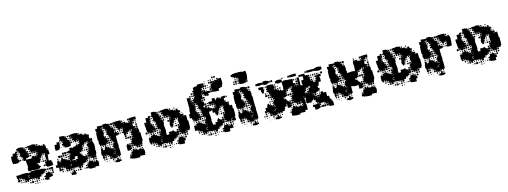

<svg xmlns="http://www.w3.org/2000/svg" viewBox="-11 -1690 6957 2628"><g transform="rotate(-15 3467.0 -376.0)"><path d="M263 -178H217V-224H224V-247H245H226V-273H222V-301H220V-331H190V-371H192V-385H187V-374H173V-388H184V-394H163V-428H184H167V-451H160V-478H159V-462H141V-480H157V-484H133V-458H114V-453H132V-429H114V-420H129V-402H114V-389H128V-373H117V-367H136V-335H117V-324H63V-329H38V-355H34V-407H37V-434H66V-465H107V-484H133V-518H157V-524H203V-518H227V-493H231V-510H249V-492H232V-486H255V-457H256V-434H259V-452H281V-430H263V-423H282V-399H263V-394H283V-368H261V-360H230V-341H260V-340H289V-336H301V-350H315V-366H345V-350H349V-362H371V-343H375V-366H401V-370H403V-393H402V-399H378V-423H402V-424H373V-425H347V-424H313V-452H311V-460H289V-482H311V-487H286V-515H314V-517H340V-521H380V-514H403V-492H411V-510H429V-492H411V-486H435V-470V-486H465V-470H474V-477H486V-465H479V-464H497V-484H523V-463H532V-433V-420H549V-402H532V-397H556V-368H557V-334H529V-302H526V-275H494V-302H491V-340H498V-361H490V-362H461V-364H439V-362H461V-340H439V-332H433V-308H412V-269H401V-250H379V-262H372V-249H350V-244H373V-224H383V-209H398V-193H383V-178H356V-175H304V-178H277V-181H263ZM280 -491H260V-511H280ZM275 -466H265V-476H275ZM307 -434H293V-448H307ZM157 -434H143V-448H157ZM372 -399H348V-423H372ZM340 -401H320V-421H340ZM310 -401H290V-421H310ZM156 -405H144V-417H156ZM401 -370H379V-392H401ZM310 -371H290V-391H310ZM112 -378V-387H110V-378ZM365 -376H355V-386H365ZM154 -377H146V-385H154ZM333 -378H327V-384H333ZM523 -340V-361H522V-340ZM159 -342H141V-360H159ZM488 -343H472V-359H488ZM187 -344H173V-358H187ZM407 -313V-332H406V-313ZM457 -314H443V-328H457ZM483 -318H477V-324H483ZM457 -284H443V-298H457ZM426 -285H414V-297H426ZM484 -287H476V-295H484ZM539 -172H481V-187H466V-215H481V-219H468V-243H489V-250H469V-272H491V-252H497V-274H523V-252H531V-249H558V-227H566V-175H539ZM460 -251H440V-271H460ZM425 -256H415V-266H425ZM460 -191H440V-211H460ZM72 -99H48V-121H40V-161H80V-160H97V-164H125V-166H175V-163H202V-155H223V-158H241V-170H299V-168H301V-170H359V-165H365V-166H415V-160H439V-153H462V-129H439V-122H415V-120H429V-102H411V-116H409V-92H379H374V-67H347V-64H344V-37H316V-63H289V-62H251V-67H226V-90H225V-66H199V-62H161V-67H136V-94H133V-95H104V-118H100V-101H80V-121H97V-122H80V-121H72ZM554 -127H526V-155H554ZM523 -128H497V-154H523ZM490 -131H470V-151H490ZM202 -121H219V-127H202ZM551 -100H529V-122H551ZM199 -100V-96H219V-101H200V-119H195V-100ZM457 -104H443V-118H457ZM486 -105H474V-117H486ZM515 -106H505V-116H515ZM472 1H428V-10H409V-32H428V-41H410V-61H430V-43V-71H437V-94H463V-75V-98H497V-75H501V-90H519V-72H504V-68H527V-34H504V-27H472ZM75 -66H45V-96H75ZM551 -70H529V-92H551ZM99 -72H81V-90H99ZM127 -74H113V-88H127ZM394 -77H386V-85H394ZM422 -79H418V-83H422ZM191 -40H169V-62H191ZM161 -40H139V-62H161ZM309 -42H291V-60H309ZM247 -44H233V-58H247ZM127 -44H113V-58H127ZM97 -44H83V-58H97ZM216 -45H204V-57H216ZM275 -46H265V-56H275ZM392 -49H388V-53H392ZM253 -8H227V-34H253ZM310 -11H290V-31H310ZM219 -12H201V-30H219ZM277 -14H263V-28H277ZM397 -14H383V-28H397ZM336 -15H324V-27H336ZM365 -16H355V-26H365ZM183 -18H177V-24H183ZM307 16H293V2H307ZM276 15H264V3H276ZM335 14H325V4H335Z M847 -360H805V-365H780V-387H772V-399H754V-423H772V-434H759V-448H773V-455H750V-476H744V-463H728V-479H741V-526H791V-521H816V-494H817V-510H835V-492H819V-487H842V-461H846V-454H869V-428H849H873V-394H870V-367H847ZM658 -99H634V-120H625V-123H598V-159H625V-162V-192H633V-214H659V-192H667V-186H681V-194H669V-208H683V-196H687V-220H725V-215H750V-197H759V-208H773V-194H762V-190H785V-184H807V-220H811V-246H832V-254H819V-268H833V-255H835V-273H808V-309H835V-312H836V-341H876V-335H893V-344H921V-346H934V-363H958V-346H963V-364H987V-370H990V-395V-424H965V-422H958V-399H934V-422H927V-430H905V-452H920V-456H901V-484H899V-518H927V-520H965V-517H992V-493H997V-510H1015V-492H998V-486H1018V-489H1054V-467H1059V-478H1073V-465H1087V-480H1105V-465H1120V-457H1142V-425H1124V-423H1138V-399H1124H1144V-397H1172V-365H1144V-363H1142V-344H1144V-363H1168V-340H1175V-317H1182V-265H1180V-237H1175V-225H1180V-177H1171V-156H1146V-154H1169V-128H1143V-151H1142V-125H1110V-151H1106V-131H1086V-151H1106V-153H1078V-159H1054V-183H1072V-190H1055V-212H1072V-224H1059V-238H1073V-225H1080V-247H1106V-250H1085V-272H1099V-281H1086V-301H1099V-306H1081V-336H1103V-343H1088V-359H1104V-344H1110V-363H1108V-365H1086V-361H1051V-336H1025V-332H1020V-307H1001V-304H1019V-278H1001V-268H1013V-254H999V-266H989V-248H963V-263H962V-245V-227H970V-237H982V-225H972V-215H990V-196H1001V-184H1019V-164H1021V-186H1051V-156H1029V-155H1050V-127H1029V-118H1043V-104H1029V-118H1020V-97H994V-93H967V-90H963V-64H934V-63H929V-38H903V-63H898V-64H875V-62H837V-65H813V-64H783H749V-93V-68H723V-94H748H719V-116V-98H693V-120H686V-101H666V-120H658ZM898 -489H874V-513H898ZM866 -491H846V-511H866ZM1040 -497H1032V-505H1040ZM1068 -499H1064V-503H1068ZM897 -460H875V-482H897ZM862 -465H850V-477H862ZM703 -354H649V-408H653V-434H687V-460H725V-422H723V-394H703V-393H718V-369H703ZM894 -433H878V-449H894ZM778 -435V-448H773V-435ZM742 -435H730V-447H742ZM896 -401H876V-421H896ZM986 -401H966V-421H986ZM923 -404H909V-418H923ZM1158 -409H1154V-413H1158ZM738 -409H734V-413H738ZM982 -375H970V-387H982ZM771 -376H761V-386H771ZM741 -376H731V-386H741ZM951 -376H941V-386H951ZM1073 -344H1059V-358H1073ZM1044 -313H1028V-329H1044ZM749 -278H723V-304H749ZM779 -278H753V-304H779ZM807 -280H785V-302H807ZM1072 -285H1060V-297H1072ZM1041 -286H1031V-296H1041ZM691 -246H661V-276H691ZM718 -249H694V-273H718ZM1077 -250H1055V-272H1077ZM747 -250H725V-272H747ZM777 -250H755V-272H777ZM1044 -253H1028V-269H1044ZM803 -254H789V-268H803ZM1107 -251V-264V-251ZM717 -220H695V-242H717ZM805 -222H787V-240H805ZM775 -222H757V-240H775ZM653 -224H639V-238H653ZM741 -226H731V-236H741ZM679 -228H673V-234H679ZM879 -178H839V-166H881V-141H886V-171H915V-202H920V-210H895H880V-207H879ZM804 -193H788V-209H804ZM1041 -196H1031V-206H1041ZM813 -158V-182H809V-158ZM813 -157H831V-158H813ZM1076 -131H1056V-151H1076ZM813 -125H828H813ZM807 -100H785V-118H784V-98H812V-124H789V-122H807ZM667 -121H685V-122H667ZM1166 -101H1146V-121H1166ZM1136 -101H1116V-121H1136ZM1074 -103H1058V-119H1074ZM1100 -107H1092V-115H1100ZM1093 6H1039V-5H1020V-34H1019V-68H1042V-73H1028V-89H1044V-75H1049V-98H1083V-96H1111V-71H1116V-67H1133V-73H1118V-89H1134V-74H1146V-91H1166V-74H1179V-28H1174V-3H1138V-8H1122V5H1093ZM813 -97H828H813ZM661 -66H631V-96H661ZM688 -69H664V-93H688ZM983 -74H969V-88H983ZM711 -76H701V-86H711ZM777 -40H755V-62H777ZM747 -40H725V-62H747ZM807 -40H785V-62H807ZM956 -41H936V-61H956ZM835 -42H817V-60H835ZM684 -43H668V-59H684ZM1014 -43H998V-59H1014ZM891 -46H881V-56H891ZM710 -47H702V-55H710ZM859 -48H853V-54H859ZM1122 -34H1133V-35H1122ZM846 29H806V26H779V-8H806V-11H813V-34H839V-11H846ZM927 -10H905V-32H927ZM1017 -10H995V-32H1017ZM894 -13H878V-29H894ZM983 -14H969V-28H983ZM863 -14H849V-28H863ZM801 -16H791V-26H801ZM771 -16H761V-26H771Z M1280 -107H1252V-128H1243V-174H1249V-198H1253V-224H1279V-198H1283V-174H1284V-193H1304V-203H1310V-227H1342V-204H1345V-222H1367V-204H1379V-218H1393V-204H1379V-194H1399V-175H1406V-191H1426V-171H1410V-169H1433V-191H1426V-231H1452H1436V-251H1455V-260H1435V-282H1455V-284H1429V-311H1427V-290H1405V-312H1426V-320H1405V-342H1426V-347H1402V-371H1396V-381H1376V-401H1393V-412H1377V-430H1393V-441H1376V-461H1393V-463H1368V-485H1365V-472H1347V-490H1360V-497H1342V-525H1360V-537H1412V-529H1434V-504H1435V-522H1457V-500H1439V-494H1459V-470H1465V-464H1489V-438H1493V-404H1491V-382H1527V-375H1550V-347H1527V-340H1497V-310H1496V-292H1497V-250V-235H1500V-187H1496V-175H1500V-146H1501V-96H1500V-67H1485V-52H1467V-67H1456V-51H1436V-71H1452V-73H1434V-43H1398V-48H1373V-73H1368V-79H1344V-100H1335V-108H1313V-128H1309V-108H1283V-128H1280ZM1641 -316H1611V-343H1608V-379H1611V-406V-431H1589H1606V-411H1586V-428H1581V-406H1551V-428H1543V-439H1524V-463H1542V-466H1521V-493H1518V-498H1493V-524H1518V-529H1547V-530H1585V-529H1614V-500H1615V-494H1639V-475H1643V-494H1669V-475H1680V-470H1705H1730V-497H1731V-526H1759V-528H1789H1823V-494H1789V-468H1763V-434H1759V-409H1764V-375H1790V-349H1793V-374H1819V-349H1824V-313V-300H1835V-242H1834H1837V-180H1827V-160H1822V-135H1790V-136H1763V-134H1729V-156H1728V-139H1704V-163H1721H1698V-168H1673V-194H1693V-232H1677V-250H1695V-234H1701V-256H1723V-261H1706V-281H1720V-290H1705V-312H1720V-318H1703V-344H1726V-351H1732V-372H1709V-370H1725V-352H1707V-368H1697V-350H1675V-368H1673V-344H1644V-343H1641ZM1278 -259H1254V-282H1247V-320H1250V-338H1243V-384H1244V-413H1245V-442H1253V-462H1247V-500H1278V-529H1314V-526H1341V-496H1314V-493H1338V-469H1314V-467H1342V-442H1347V-400H1339V-378H1323H1343V-356H1347V-370H1365V-352H1351V-344H1369V-318H1351H1373V-284H1349V-281H1366V-261H1346V-278H1342V-255H1310H1280V-279H1278ZM1489 -498H1463V-524H1489ZM1728 -499H1704V-523H1728ZM1634 -503H1618V-519H1634ZM1659 -508H1653V-514H1659ZM1763 -468V-494H1762V-468ZM1517 -470H1495V-492H1517ZM1815 -472H1797V-490H1815ZM1483 -474H1469V-488H1483ZM1723 -474H1709V-488H1723ZM1691 -476H1681V-486H1691ZM1785 -442H1767V-460H1785ZM1514 -443H1498V-459H1514ZM1398 -444V-458H1396V-444ZM1363 -444H1349V-458H1363ZM1813 -444H1799V-458H1813ZM1817 -410H1795V-432H1817ZM1516 -411H1496V-431H1516ZM1542 -415H1530V-427H1542ZM1360 -417H1352V-425H1360ZM1788 -379H1764V-403H1788ZM1817 -380H1795V-402H1817ZM1515 -382H1497V-400H1515ZM1575 -382H1557V-400H1575ZM1603 -384H1589V-398H1603ZM1543 -384H1529V-398H1543ZM1762 -351V-373H1760V-351ZM1605 -352H1587V-370H1605ZM1573 -354H1559V-368H1573ZM1390 -357H1382V-365H1390ZM1397 -320H1375V-342H1397ZM1666 -321H1646V-341H1666ZM1690 -327H1682V-335H1690ZM1638 -289H1614V-313H1638ZM1396 -291H1376V-311H1396ZM1691 -296H1681V-306H1691ZM1659 -298H1653V-304H1659ZM1668 -259H1644V-283H1668ZM1698 -259H1674V-283H1698ZM1398 -259H1374V-283H1398ZM1637 -260H1615V-282H1637ZM1425 -262H1407V-280H1425ZM1336 -231H1316V-251H1336ZM1424 -233H1408V-249H1424ZM1394 -233H1378V-249H1394ZM1274 -233H1258V-249H1274ZM1303 -234H1289V-248H1303ZM1361 -236H1351V-246H1361ZM1628 -239H1624V-243H1628ZM1693 -204H1679V-218H1693ZM1421 -206H1411V-216H1421ZM1300 -207H1292V-215H1300ZM1658 -209H1654V-213H1658ZM1649 -98H1603V-128V-174H1616V-191H1636V-174H1646V-191H1666V-171H1649V-164H1669V-138H1649V-133H1668V-109H1649ZM1434 -163H1452V-168H1434V-136H1451V-139H1434ZM1698 -139H1674V-163H1698ZM1789 -108H1763V-134H1789ZM1427 -110H1405V-127H1404V-106H1428V-109H1431V-133H1410V-132H1427ZM1758 -109H1734V-133H1758ZM1816 -111H1796V-131H1816ZM1694 -113H1678V-129H1694ZM1721 -116H1711V-126H1721ZM1280 -77H1252V-105H1280ZM1747 30H1685V27H1658V22H1633V14H1611V-16H1633V-23H1618V-39H1634V-24H1639V-48H1659V-50H1645V-72H1665V-82H1673V-104H1699V-83H1707V-100H1725V-83H1738V-78H1756V-81H1796V-76H1821V-53H1828V-9H1822V15H1790V13H1762V-10H1761V14H1747ZM1306 -81H1286V-101H1306ZM1783 -84H1769V-98H1783ZM1813 -84H1799V-98H1813ZM1332 -85H1320V-97H1332ZM1662 -85H1650V-97H1662ZM1749 -88H1743V-94H1749ZM1368 -49H1344V-73H1368ZM1306 -51H1286V-71H1306ZM1274 -53H1258V-69H1274ZM1330 -57H1322V-65H1330ZM1629 -58H1623V-64H1629ZM1457 -20H1435V-42H1457ZM1395 -22H1377V-40H1395ZM1483 -24H1469V-38H1483ZM1301 -26H1291V-36H1301ZM1330 -27H1322V-35H1330ZM1420 -27H1412V-35H1420ZM1269 -28H1263V-34H1269ZM1464 17H1428V12H1403V-14H1428V-19H1464ZM1747 -16H1755V-18H1747ZM1488 11H1464V-13H1488ZM1390 3H1382V-5H1390ZM1329 2H1323V-4H1329Z M1955 -99H1931V-121H1923V-161H1924V-190H1960V-214H1985V-219H2021V-197H2024V-210H2042V-194H2056V-185H2077V-163H2079V-185H2100V-189H2081V-213H2100V-220H2082V-242H2104V-224H2107V-247H2128H2109V-273H2105V-277H2079V-305H2077V-331H2073V-371H2075V-385H2070V-374H2056V-388H2067V-394H2046V-428H2067H2050V-451H2043V-478H2042V-462H2024V-480H2040V-524H2086V-518H2110V-493H2114V-510H2132V-492H2115V-486H2138V-457H2139V-434H2142V-452H2164V-430H2146V-423H2165V-399H2146V-394H2166V-376H2173V-391H2193V-371H2178V-326H2172V-310V-284H2176V-256H2178V-206H2173V-194H2176V-170H2182V-168H2184V-170H2212V-202H2265V-209H2281V-193H2295V-183H2315V-160H2318V-186H2348V-156H2322V-153H2345V-129H2322V-122H2298V-120H2312V-102H2294V-116H2292V-92H2262H2257V-67H2230V-64H2227V-37H2199V-63H2172V-62H2134V-67H2109V-90H2108V-66H2082V-62H2044V-67H2019V-94H2016V-95H1987V-118H1983V-101H1963V-121H1980V-122H1963V-121H1955ZM2284 -250H2262V-269H2251V-313H2257V-337H2258V-366H2284V-370H2286V-393H2285V-399H2261V-423H2285V-424H2256V-425H2230V-424H2196V-452H2194V-460H2172V-482H2194V-487H2169V-515H2197V-517H2223V-521H2263V-514H2286V-492H2294V-510H2312V-492H2294V-486H2318V-470V-486H2348V-470H2357V-477H2369V-465H2362V-464H2380V-484H2406V-463H2415V-453H2435V-429H2415V-420H2432V-402H2415V-397H2439V-395H2467V-367H2440V-364H2466V-339H2467V-367H2499V-339H2501V-309V-288H2510V-234V-204H2508V-176H2497V-157H2469V-174H2468V-156H2439V-155H2437V-127H2409V-150H2406V-128H2380V-150H2373V-131H2353V-151H2372V-159H2351V-183H2364V-187H2349V-215H2364V-219H2351V-243H2372V-250H2352V-272H2374V-252H2380V-274H2394V-275H2377V-302H2374V-340H2381V-361H2373V-362H2344V-364H2322V-362H2344V-340H2322V-332H2316V-308H2295V-269H2284ZM2163 -491H2143V-511H2163ZM2370 -494H2356V-508H2370ZM1953 -251H1933V-271H1950V-274H1926V-300H1922V-329H1921V-355H1917V-407H1949V-417V-465H1990V-484H2016V-458H1997V-453H2015V-429H1997V-420H2012V-402H1997V-389H2011V-373H2000V-367H2019V-341H2023V-332H2044V-310H2023V-306H2048V-276H2019V-275H1996V-273H2015V-249H1991V-268H1988V-246H1958V-268H1953ZM2158 -466H2148V-476H2158ZM2190 -434H2176V-448H2190ZM2040 -434H2026V-448H2040ZM2255 -399H2231V-423H2255ZM2223 -401H2203V-421H2223ZM2193 -401H2173V-421H2193ZM2039 -405H2027V-417H2039ZM2458 -406H2448V-416H2458ZM2284 -370H2262V-392H2284ZM1995 -378V-387H1993V-378ZM2248 -376H2238V-386H2248ZM2037 -377H2029V-385H2037ZM2216 -378H2210V-384H2216ZM2254 -340H2232V-362H2254ZM2406 -346V-361H2405V-346ZM2042 -342H2024V-360H2042ZM2371 -343H2355V-359H2371ZM2070 -344H2056V-358H2070ZM2290 -313V-332H2289V-313ZM2340 -314H2326V-328H2340ZM2070 -314H2056V-328H2070ZM2366 -318H2360V-324H2366ZM2074 -280H2052V-302H2074ZM2340 -284H2326V-298H2340ZM2309 -285H2297V-297H2309ZM2367 -287H2359V-295H2367ZM1926 -248H1900V-274H1926ZM2045 -249H2021V-273H2045ZM2343 -251H2323V-271H2343ZM2072 -252H2054V-270H2072ZM2101 -254H2086V-269H2101ZM2308 -256H2298V-266H2308ZM2073 -221H2053V-241H2073ZM2012 -222H1994V-240H2012ZM1981 -223H1965V-239H1981ZM2039 -225H2027V-237H2039ZM1948 -226H1938V-236H1948ZM2343 -191H2323V-211H2343ZM1949 -195H1937V-207H1949ZM2068 -196H2058V-206H2068ZM2109 -158V-178H2107V-158ZM2085 -155H2106V-157H2085ZM2464 -130H2442V-152H2464ZM2085 -121H2102V-127H2085ZM2434 -100H2412V-122H2434ZM2462 -102H2444V-120H2462ZM2082 -100V-96H2102V-101H2083V-119H2078V-100ZM2340 -104H2326V-118H2340ZM2369 -105H2357V-117H2369ZM2398 -106H2388V-116H2398ZM2389 5H2337V1H2311V-10H2292V-32H2311V-41H2293V-61H2313V-43V-71H2320V-94H2346V-75V-98H2380V-75H2384V-90H2402V-72H2387V-68H2410V-34H2389ZM2434 -70H2412V-92H2434ZM1982 -72H1964V-90H1982ZM2010 -74H1996V-88H2010ZM2277 -77H2269V-85H2277ZM2305 -79H2301V-83H2305ZM2074 -40H2052V-62H2074ZM2044 -40H2022V-62H2044ZM2192 -42H2174V-60H2192ZM2130 -44H2116V-58H2130ZM2010 -44H1996V-58H2010ZM2099 -45H2087V-57H2099ZM2158 -46H2148V-56H2158ZM2275 -49H2271V-53H2275ZM2136 -8H2110V-34H2136ZM2193 -11H2173V-31H2193ZM2102 -12H2084V-30H2102ZM2160 -14H2146V-28H2160ZM2280 -14H2266V-28H2280ZM2219 -15H2207V-27H2219ZM2248 -16H2238V-26H2248ZM2066 -18H2060V-24H2066ZM2190 16H2176V2H2190ZM2218 14H2208V4H2218Z M2986 -760H2964V-782H2986ZM3016 -760H2994V-782H3016ZM2953 -733H2937V-749H2953ZM2927 -609H2903V-633H2927V-669H2956H2933V-693H2956V-697H2931V-725H2959V-700H2963V-723H2987V-700H2991V-725H3019V-704V-727H3040V-733H3027V-749H3043V-736H3090V-709H3093V-653H3085V-631H3076V-610H3054V-631H3052V-604H3027V-599H3024V-572H2986V-573H2957V-577H2931V-605H2955V-606H2930V-633H2927ZM2922 -734H2908V-748H2922ZM2980 -736H2970V-746H2980ZM2860 -736H2850V-746H2860ZM3009 -737H3001V-745H3009ZM2625 -101H2605V-121H2622V-122H2605V-121H2565V-161H2566V-190H2602V-214H2627V-219H2663V-197H2666V-210H2684V-194H2698V-185H2719V-163H2721V-185H2742V-189H2723V-213H2742V-220H2724V-242H2746V-224H2749V-247H2770H2751V-273H2747V-277H2721V-305H2719V-331H2715V-371H2717V-385H2712V-374H2698V-388H2709V-394H2688V-428H2709H2692V-451H2685V-478H2684V-462H2666V-480H2682V-484H2658V-458H2639V-453H2657V-429H2639V-420H2654V-402H2639V-389H2653V-373H2642V-367H2661V-341H2665V-332H2686V-310H2665V-306H2690V-276H2661V-275H2638V-273H2657V-249H2633V-268H2630V-246H2600V-268H2595V-251H2575V-271H2592V-274H2568V-300H2564V-305H2539V-337H2563V-338H2542V-364H2559V-407H2562V-434H2568V-452H2566V-482V-520H2567V-541H2565V-581H2605V-601H2625V-581H2605V-542H2626V-520H2604V-516H2630V-486H2604V-485H2629V-465H2632V-484H2658V-509V-488H2632V-514H2653V-520H2634V-542H2653V-553H2665V-571H2682V-579H2663V-603H2679V-610H2664V-632H2679V-641H2665V-661H2684V-702H2707V-709H2748V-728H2782H2812V-726H2840V-696H2812V-694H2811V-665H2790V-659H2803V-643H2787V-656H2786V-635H2809V-610H2814V-632H2836V-610H2844V-607H2871V-575V-545H2839V-572H2837V-549H2813V-572H2806V-578H2782V-604H2806V-607H2781V-630V-605H2760H2779V-577H2755V-576H2780V-546V-516H2753V-513H2752V-493H2756V-510H2774V-492H2757V-486H2780V-457H2781V-425H2761V-402H2783V-423H2807V-399H2786V-394H2808V-376H2815V-391H2835V-373H2847V-366H2870V-343H2874V-362H2896V-343H2900V-366H2926V-370H2928V-393H2927V-399H2903V-423H2927V-424H2898V-425H2872V-424H2838V-458H2872V-457H2894V-492H2936V-458H2946V-470H2960V-486H2990V-470H2999V-477H3011V-465H3004V-464H3022V-484H3048V-463H3050V-486H3080V-456H3057V-433V-420H3074V-402H3057V-397H3081V-395H3109V-367H3082V-364H3108V-339H3143V-309V-288H3152V-234V-204H3150V-176H3139V-160H3144V-122H3106V-130H3084V-152H3106V-156H3081V-155H3079V-127H3051V-150H3048V-128H3022V-150H3015V-131H2995V-151H3014V-159H2993V-183H3006V-187H2991V-215H3006V-219H2993V-243H3014V-250H2994V-272H3016V-252H3022V-274H3036V-275H3019V-302H3016V-340H3023V-361H3015V-362H2986V-364H2964V-362H2986V-340H2964V-332H2958V-308H2937V-269H2926V-250H2904V-269H2893V-299H2863V-336H2847V-329H2820V-326H2814V-310V-284H2818V-256H2820V-206H2815V-194H2818V-170H2824V-141H2855V-132H2861V-165H2890V-166H2893V-193H2907V-209H2923V-193H2937V-183H2957V-160H2960V-186H2990V-156H2964V-153H2987V-129H2964V-122H2940V-120H2954V-102H2936V-116H2934V-92H2904H2899V-67H2872V-64H2869V-37H2841V-63H2814V-62H2776V-67H2751V-90H2750V-66H2724V-62H2686V-67H2661V-94H2658V-95H2629V-118H2625ZM2926 -700H2904V-722H2926ZM2860 -706H2850V-716H2860ZM2887 -709H2883V-713H2887ZM2838 -668H2812V-694H2838ZM2866 -670H2844V-692H2866ZM2891 -675H2879V-687H2891ZM2686 -647V-660H2685V-647ZM2834 -642H2816V-660H2834ZM2923 -643H2907V-659H2923ZM2863 -643H2847V-659H2863ZM2891 -645H2879V-657H2891ZM2656 -610H2634V-632H2656ZM2860 -616H2850V-626H2860ZM2899 -577H2871V-605H2899ZM2927 -579H2903V-603H2927ZM2654 -582H2636V-600H2654ZM2624 -552H2606V-570H2624ZM2651 -555H2639V-567H2651ZM2800 -556H2790V-566H2800ZM2806 -520H2784V-542H2806ZM2604 -520V-541H2603V-520ZM2805 -491H2785V-511H2805ZM3104 -462H3086V-480H3104ZM2806 -430H2784V-452H2806ZM2832 -434H2818V-448H2832ZM2682 -434H2668V-448H2682ZM2897 -399H2873V-423H2897ZM2865 -401H2845V-421H2865ZM2835 -401H2815V-421H2835ZM2681 -405H2669V-417H2681ZM2926 -370H2904V-392H2926ZM2637 -378V-387H2635V-378ZM2890 -376H2880V-386H2890ZM2679 -377H2671V-385H2679ZM2858 -378H2852V-384H2858ZM3048 -346V-361H3047V-346ZM2684 -342H2666V-360H2684ZM3013 -343H2997V-359H3013ZM2712 -344H2698V-358H2712ZM2932 -313V-332H2931V-313ZM2982 -314H2968V-328H2982ZM2712 -314H2698V-328H2712ZM3008 -318H3002V-324H3008ZM2716 -280H2694V-302H2716ZM2982 -284H2968V-298H2982ZM2951 -285H2939V-297H2951ZM3009 -287H3001V-295H3009ZM2687 -249H2663V-273H2687ZM2985 -251H2965V-271H2985ZM2714 -252H2696V-270H2714ZM2743 -254H2728V-269H2743ZM2950 -256H2940V-266H2950ZM2715 -221H2695V-241H2715ZM2654 -222H2636V-240H2654ZM2623 -223H2607V-239H2623ZM2681 -225H2669V-237H2681ZM2590 -226H2580V-236H2590ZM2985 -191H2965V-211H2985ZM2591 -195H2579V-207H2591ZM2710 -196H2700V-206H2710ZM2751 -158V-178H2749V-158ZM3111 -160V-174H3110V-160ZM2727 -155H2748V-157H2727ZM2727 -121H2744V-127H2727ZM3076 -100H3054V-122H3076ZM3104 -102H3086V-120H3104ZM2724 -100V-96H2744V-101H2725V-119H2720V-100ZM2982 -104H2968V-118H2982ZM3011 -105H2999V-117H3011ZM3040 -106H3030V-116H3040ZM3031 5H2979V1H2953V-10H2934V-32H2953V-41H2935V-61H2955V-43V-71H2962V-94H2988V-75V-98H3022V-75H3026V-90H3044V-72H3029V-68H3045V-71H3054V-92H3076V-71H3085V-31H3045V-34H3031ZM2624 -72H2606V-90H2624ZM3103 -73H3087V-89H3103ZM2652 -74H2638V-88H2652ZM2919 -77H2911V-85H2919ZM2947 -79H2943V-83H2947ZM2716 -40H2694V-62H2716ZM2686 -40H2664V-62H2686ZM2834 -42H2816V-60H2834ZM2772 -44H2758V-58H2772ZM2652 -44H2638V-58H2652ZM2741 -45H2729V-57H2741ZM2800 -46H2790V-56H2800ZM2917 -49H2913V-53H2917ZM2778 -8H2752V-34H2778ZM2835 -11H2815V-31H2835ZM2744 -12H2726V-30H2744ZM2802 -14H2788V-28H2802ZM2922 -14H2908V-28H2922ZM2861 -15H2849V-27H2861ZM2890 -16H2880V-26H2890ZM2708 -18H2702V-24H2708ZM2832 16H2818V2H2832ZM2860 14H2850V4H2860Z M3384 -580H3342V-584H3316V-612H3314V-650H3320V-673H3315V-676H3288V-696H3283V-681H3263V-699H3251V-706H3228V-736H3251V-743H3278V-746H3328H3358V-745H3387V-737H3404V-740H3442V-713H3445V-669H3441V-643H3437V-617H3413V-612H3434V-590H3412V-611H3410V-584H3384ZM3247 -687H3239V-695H3247ZM3311 -653H3295V-669H3311ZM3280 -654H3266V-668H3280ZM3287 -617H3259V-645H3287ZM3311 -623H3295V-639H3311ZM3250 -624H3236V-638H3250ZM3283 -591H3263V-611H3283ZM3253 -591H3233V-611H3253ZM3311 -593H3295V-609H3311ZM3227 -107H3199V-128H3190V-174H3196V-198H3200V-224H3226V-198H3230V-174H3231V-193H3251V-203H3257V-227H3289V-204H3292V-222H3314V-204H3326V-218H3340V-204H3326V-194H3346V-175H3353V-191H3373V-171H3357V-169H3380V-191H3373V-231H3399H3383V-251H3402V-260H3382V-282H3402V-284H3376V-311H3374V-290H3352V-312H3373V-320H3352V-342H3373V-347H3349V-371H3343V-381H3323V-401H3340V-412H3324V-430H3340V-441H3323V-461H3340V-463H3315V-485H3312V-472H3294V-490H3307V-497H3289V-525H3307V-537H3359V-529H3381V-504H3382V-522H3404V-500H3386V-494H3406V-470H3412V-464H3436V-438H3440V-404H3438V-382H3444V-352V-310H3443V-292H3444V-250V-235H3447V-187H3443V-175H3447V-146H3448V-96H3447V-67H3432V-52H3414V-67H3403V-51H3383V-71H3399V-73H3381V-43H3345V-48H3320V-73H3315V-79H3291V-100H3282V-108H3260V-128H3256V-108H3230V-128H3227ZM3225 -259H3201V-282H3194V-320H3197V-338H3190V-384H3191V-413H3192V-442H3200V-462H3194V-500H3225V-529H3261V-526H3288V-496H3261V-493H3285V-469H3261V-467H3289V-442H3294V-400H3286V-378H3270H3290V-356H3294V-370H3312V-352H3298V-344H3316V-318H3298H3320V-284H3296V-281H3313V-261H3293V-278H3289V-255H3257H3227V-279H3225ZM3436 -498H3410V-524H3436ZM3430 -474H3416V-488H3430ZM3345 -444V-458H3343V-444ZM3310 -444H3296V-458H3310ZM3307 -417H3299V-425H3307ZM3337 -357H3329V-365H3337ZM3344 -320H3322V-342H3344ZM3343 -291H3323V-311H3343ZM3345 -259H3321V-283H3345ZM3372 -262H3354V-280H3372ZM3283 -231H3263V-251H3283ZM3371 -233H3355V-249H3371ZM3341 -233H3325V-249H3341ZM3221 -233H3205V-249H3221ZM3250 -234H3236V-248H3250ZM3308 -236H3298V-246H3308ZM3368 -206H3358V-216H3368ZM3247 -207H3239V-215H3247ZM3381 -163H3399V-168H3381V-136H3398V-139H3381ZM3374 -110H3352V-127H3351V-106H3375V-109H3378V-133H3357V-132H3374ZM3227 -77H3199V-105H3227ZM3253 -81H3233V-101H3253ZM3279 -85H3267V-97H3279ZM3315 -49H3291V-73H3315ZM3253 -51H3233V-71H3253ZM3221 -53H3205V-69H3221ZM3277 -57H3269V-65H3277ZM3404 -20H3382V-42H3404ZM3342 -22H3324V-40H3342ZM3430 -24H3416V-38H3430ZM3248 -26H3238V-36H3248ZM3277 -27H3269V-35H3277ZM3367 -27H3359V-35H3367ZM3216 -28H3210V-34H3216ZM3411 17H3375V12H3350V-14H3375V-19H3411ZM3435 11H3411V-13H3435ZM3337 3H3329V-5H3337ZM3276 2H3270V-4H3276Z M4432 -485H4380V-491H4356V-497H4332V-525H4356V-531H4380V-537H4432V-531H4456V-491H4432ZM3682 -485H3630V-497H3612V-525H3630V-537H3682V-529H3704V-493H3682ZM3584 -493H3548V-497H3522V-525H3548V-529H3584V-526H3611V-496H3584ZM4093 -494H4059H4029V-496H4001V-526H4029V-528H4059H4093ZM4331 -496H4301H4271H4241V-526H4271H4301H4331ZM3759 -498H3733V-524H3759ZM3998 -499H3974V-523H3998ZM3727 -500H3705V-522H3727ZM4236 -501H4216V-521H4236ZM3904 -503H3888V-519H3904ZM3929 -508H3923V-514H3929ZM3579 -108H3553V-134H3573V-174H3602V-175H3603V-204H3615V-222H3637V-204H3649V-218H3663V-204H3649V-194H3669V-175H3676V-191H3696V-171H3680V-169H3703V-191H3696V-231H3722H3706V-251H3725V-260H3705V-282H3725V-284H3699V-311H3697V-290H3675V-312H3696V-320H3675V-342H3696V-347H3672V-371H3666V-381H3646V-401H3663V-412H3647V-430H3663V-441H3646V-461H3666V-444H3668V-469H3697V-470H3735V-464H3759V-438H3763V-404H3761V-382H3797V-375H3820V-354H3829V-368H3843V-354H3859V-349H3878V-379H3881V-406V-434H3879V-462H3860V-457H3812V-466H3791V-496H3812V-505H3860V-500H3885V-468H3902V-475H3950V-470H3975H4005V-468H4033V-434H4029V-409H4034V-375H4060V-349H4063V-374H4089V-353H4092V-375H4120V-353H4128V-348H4147V-368H4143V-414H4171V-416H4178V-439H4179V-466H4151V-496H4181V-468H4182V-495H4210V-468H4213V-467H4242V-444H4244V-463H4268V-439H4249V-434H4269V-408H4249V-405H4270V-380H4275V-376H4301V-348H4303V-347H4325V-352H4332V-375H4349V-383H4338V-399H4353V-410H4335V-432H4357V-414H4361V-436H4391V-414V-436H4421V-406H4399V-388H4403V-334H4367V-310H4361V-286H4341V-267H4342V-254H4359V-228H4342V-217H4352V-205H4340V-215H4322V-205H4310V-211H4302V-195H4270V-211V-197H4244V-172H4245V-192H4267V-170H4247V-169H4274V-139H4303V-164H4329V-138H4332V-165H4359V-168H4360V-197H4392V-177H4432V-148H4433V-115H4460V-71H4476V-51H4486V-29H4494V27H4438V16H4419V-17H4392V-38H4383V-24H4369V-38H4383V-46H4361V-62H4359V-48H4333V-62H4332V-45H4305V-12H4303V16H4281V24H4231V-16H4211V-46H4240V-47H4267V-50H4300V-68H4295V-52H4277V-70H4293V-72H4267V-108H4243V-130H4221H4235V-112H4219V-98H4196V-97H4202V-85H4190V-91H4136V-151H4143V-169H4125V-143H4128V-99H4124V-85H4130V-55V-7H4092V15H4060V13H4032V-10H4031V14H4017V30H3955V27H3928V22H3903V-23H3888V-39H3904V-24H3909V-48H3929V-50H3915V-72H3935V-82H3943V-104H3969V-83H3977V-100H3995V-83H4008V-78H4026V-81H4066V-76H4082V-84H4069V-98H4083V-85H4088V-99H4084V-111H4066V-131H4084V-135H4060V-136H4033V-134H3999V-156H3998V-139H3974V-163H3991H3968V-168H3943V-194H3963V-232H3947V-250H3965V-234H3971V-256H3993V-261H3976V-281H3990V-290H3975V-312H3990V-318H3973V-344H3996V-351H4002V-372H3979V-370H3995V-352H3977V-368H3967V-350H3945V-368H3943V-344H3914V-343H3911V-316H3892V-313H3908V-289H3892V-282H3907V-260H3885V-252H3852V-232H3857V-225H3880V-205H3890V-191H3906V-174H3916V-191H3936V-171H3919V-164H3939V-138H3919V-133H3938V-109H3919V-98H3873V-128V-157H3867V-150H3863V-124H3836V-121H3833V-94H3824V-73H3799V-68H3785V-52H3767V-67H3755V-52H3737V-67H3726V-51H3706V-71H3722V-73H3704V-43H3668V-48H3643V-73H3638V-79H3614V-100H3605V-108H3583V-128H3579ZM4149 -468H4123V-494H4149ZM3609 -378H3583V-400H3575V-434H3549V-468H3583V-467H3612V-442H3617V-400H3609ZM4121 -406H4091V-435H4090V-467H4122V-435H4121ZM4449 -438H4423V-464H4449ZM4326 -441H4306V-461H4326ZM4055 -442H4037V-460H4055ZM4355 -442H4337V-460H4355ZM4385 -442H4367V-460H4385ZM3784 -443H3768V-459H3784ZM4293 -444H4279V-458H4293ZM3633 -444H3619V-458H3633ZM4083 -444H4069V-458H4083ZM4411 -446H4401V-456H4411ZM4087 -410H4065V-432H4087ZM3786 -411H3766V-431H3786ZM4294 -413H4278V-429H4294ZM3812 -415H3800V-427H3812ZM4321 -416H4311V-426H4321ZM3630 -417H3622V-425H3630ZM4121 -376H4091V-406H4121ZM4058 -379H4034V-403H4058ZM4087 -380H4065V-402H4087ZM3785 -382H3767V-400H3785ZM4295 -382H4277V-400H4295ZM3845 -382H3827V-400H3845ZM3813 -384H3799V-398H3813ZM4321 -386H4311V-396H4321ZM4032 -351V-373H4030V-351ZM3635 -352H3617V-370H3635ZM4322 -355H4310V-367H4322ZM3660 -357H3652V-365H3660ZM3639 -318H3613V-344H3639ZM3667 -320H3645V-342H3667ZM3936 -321H3916V-341H3936ZM3960 -327H3952V-335H3960ZM4160 -315H4173V-316H4160ZM4158 -249H4150V-230H4184V-253H4208V-229H4185V-226H4209V-258H4211V-286H4235V-292H4241V-313H4238H4219V-308H4233V-294H4219V-308H4206V-291H4186V-308H4180V-287H4160V-282H4177V-260H4158ZM3666 -291H3646V-311H3666ZM3961 -296H3951V-306H3961ZM3929 -298H3923V-304H3929ZM3938 -259H3914V-283H3938ZM3968 -259H3944V-283H3968ZM3695 -262H3677V-280H3695ZM4202 -265H4190V-277H4202ZM3694 -233H3678V-249H3694ZM3664 -233H3648V-249H3664ZM4173 -234H4159V-248H4173ZM3872 -235H3860V-247H3872ZM3898 -239H3894V-243H3898ZM4212 -205V-224H4211V-205ZM4242 -199V-221H4240V-199ZM3963 -204H3949V-218H3963ZM3691 -206H3681V-216H3691ZM3928 -209H3924V-213H3928ZM4123 -194H4120V-170H4124V-193H4147V-194H4123ZM4297 -170H4275V-192H4297ZM4149 -174V-192H4148V-174ZM4354 -173H4338V-189H4354ZM4321 -176H4311V-186H4321ZM3704 -163H3722V-168H3704V-136H3721V-139H3704ZM3968 -139H3944V-163H3968ZM4297 -140H4275V-162H4297ZM4328 -133V-120H4329V-138H4304V-133ZM4059 -108H4033V-134H4059ZM3697 -110H3675V-127H3674V-106H3698V-109H3701V-133H3680V-132H3697ZM4028 -109H4004V-133H4028ZM3964 -113H3948V-129H3964ZM3991 -116H3981V-126H3991ZM3576 -81H3556V-101H3576ZM4053 -84H4039V-98H4053ZM3602 -85H3590V-97H3602ZM3932 -85H3920V-97H3932ZM4262 -85H4250V-97H4262ZM4019 -88H4013V-94H4019ZM3638 -49H3614V-73H3638ZM3576 -51H3556V-71H3576ZM3544 -53H3528V-69H3544ZM4231 -56H4221V-66H4231ZM3600 -57H3592V-65H3600ZM4259 -58H4253V-64H4259ZM3899 -58H3893V-64H3899ZM3727 -20H3705V-42H3727ZM4325 -22H4307V-40H4325ZM3665 -22H3647V-40H3665ZM4423 -18V-38H4420V-18ZM3753 -24H3739V-38H3753ZM3783 -24H3769V-38H3783ZM3571 -26H3561V-36H3571ZM3600 -27H3592V-35H3600ZM3690 -27H3682V-35H3690ZM3539 -28H3533V-34H3539ZM4348 -29H4344V-33H4348ZM3734 17H3698V12H3673V-14H3698V-19H3734ZM4017 -16H4025V-18H4017ZM4360 13H4332V-15H4360ZM4389 12H4363V-14H4389ZM3758 11H3734V-13H3758ZM4416 9H4396V-11H4416ZM4325 8H4307V-10H4325ZM3660 3H3652V-5H3660ZM3599 2H3593V-4H3599Z M4563 -107H4535V-128H4526V-174H4532V-198H4536V-224H4562V-198H4566V-174H4567V-193H4587V-203H4593V-227H4625V-204H4628V-222H4650V-204H4662V-218H4676V-204H4662V-194H4682V-175H4689V-191H4709V-171H4693V-169H4716V-191H4709V-231H4735H4719V-251H4738V-260H4718V-282H4738V-284H4712V-311H4710V-290H4688V-312H4709V-320H4688V-342H4709V-347H4685V-371H4679V-381H4659V-401H4676V-412H4660V-430H4676V-441H4659V-461H4676V-463H4651V-485H4648V-472H4630V-490H4643V-497H4625V-525H4643V-537H4695V-529H4717V-504H4718V-522H4740V-500H4722V-494H4742V-470H4748V-464H4772V-438H4776V-404H4774V-382H4780V-352V-348H4798V-352H4826V-354H4872V-349H4891V-379H4894V-406V-434H4892V-468H4896V-494H4922V-475H4926V-494H4952V-475H4963V-470H4988H5013V-497H5014V-526H5042V-528H5072H5106V-494H5072V-468H5046V-434H5042V-409H5047V-375H5073V-349H5076V-374H5102V-349H5107V-313V-300H5118V-242H5117H5120V-180H5110V-160H5105V-135H5073V-136H5046V-134H5012V-156H5011V-139H4987V-163H5004H4981V-168H4956V-194H4976V-232H4960V-250H4978V-234H4984V-256H5006V-261H4989V-281H5003V-290H4988V-312H5003V-318H4986V-344H5009V-351H5015V-372H4992V-370H5008V-352H4990V-368H4980V-350H4958V-368H4956V-344H4927V-343H4924V-316H4905V-313H4921V-289H4905V-282H4920V-260H4898V-252H4865V-232H4870V-225H4893V-205H4903V-191H4919V-174H4929V-191H4949V-171H4932V-164H4952V-138H4932V-133H4951V-109H4932V-98H4886V-128V-157H4880V-150H4818V-157H4795V-159H4783V-146H4784V-96H4783V-67H4768V-52H4750V-67H4739V-51H4719V-71H4735V-73H4717V-43H4681V-48H4656V-73H4651V-79H4627V-100H4618V-108H4596V-128H4592V-108H4566V-128H4563ZM4561 -259H4537V-282H4530V-320H4533V-338H4526V-384H4527V-413H4528V-442H4536V-462H4530V-500H4561V-529H4597V-526H4624V-496H4597V-493H4621V-469H4597V-467H4625V-442H4630V-400H4622V-378H4606H4626V-356H4630V-370H4648V-352H4634V-344H4652V-318H4634H4656V-284H4632V-281H4649V-261H4629V-278H4625V-255H4593H4563V-279H4561ZM4772 -498H4746V-524H4772ZM5011 -499H4987V-523H5011ZM4917 -503H4901V-519H4917ZM4942 -508H4936V-514H4942ZM5046 -468V-494H5045V-468ZM5098 -472H5080V-490H5098ZM4766 -474H4752V-488H4766ZM5006 -474H4992V-488H5006ZM4974 -476H4964V-486H4974ZM5068 -442H5050V-460H5068ZM4681 -444V-458H4679V-444ZM4646 -444H4632V-458H4646ZM5096 -444H5082V-458H5096ZM5100 -410H5078V-432H5100ZM4643 -417H4635V-425H4643ZM5071 -379H5047V-403H5071ZM5100 -380H5078V-402H5100ZM5045 -351V-373H5043V-351ZM4673 -357H4665V-365H4673ZM4680 -320H4658V-342H4680ZM4949 -321H4929V-341H4949ZM4973 -327H4965V-335H4973ZM4679 -291H4659V-311H4679ZM4974 -296H4964V-306H4974ZM4942 -298H4936V-304H4942ZM4951 -259H4927V-283H4951ZM4981 -259H4957V-283H4981ZM4681 -259H4657V-283H4681ZM4708 -262H4690V-280H4708ZM4619 -231H4599V-251H4619ZM4707 -233H4691V-249H4707ZM4677 -233H4661V-249H4677ZM4557 -233H4541V-249H4557ZM4586 -234H4572V-248H4586ZM4885 -235H4873V-247H4885ZM4644 -236H4634V-246H4644ZM4911 -239H4907V-243H4911ZM4976 -204H4962V-218H4976ZM4704 -206H4694V-216H4704ZM4583 -207H4575V-215H4583ZM4941 -209H4937V-213H4941ZM4717 -163H4735V-168H4717V-136H4734V-139H4717ZM4981 -139H4957V-163H4981ZM5072 -108H5046V-134H5072ZM4710 -110H4688V-127H4687V-106H4711V-109H4714V-133H4693V-132H4710ZM5041 -109H5017V-133H5041ZM5099 -111H5079V-131H5099ZM4977 -113H4961V-129H4977ZM5004 -116H4994V-126H5004ZM4563 -77H4535V-105H4563ZM5030 30H4968V27H4941V22H4916V14H4894V-16H4916V-23H4901V-39H4917V-24H4922V-48H4942V-50H4928V-72H4948V-82H4956V-104H4982V-83H4990V-100H5008V-83H5021V-78H5039V-81H5079V-76H5104V-53H5111V-9H5105V15H5073V13H5045V-10H5044V14H5030ZM4589 -81H4569V-101H4589ZM5066 -84H5052V-98H5066ZM5096 -84H5082V-98H5096ZM4615 -85H4603V-97H4615ZM4945 -85H4933V-97H4945ZM5032 -88H5026V-94H5032ZM4651 -49H4627V-73H4651ZM4589 -51H4569V-71H4589ZM4557 -53H4541V-69H4557ZM4613 -57H4605V-65H4613ZM4912 -58H4906V-64H4912ZM4740 -20H4718V-42H4740ZM4678 -22H4660V-40H4678ZM4766 -24H4752V-38H4766ZM4584 -26H4574V-36H4584ZM4613 -27H4605V-35H4613ZM4703 -27H4695V-35H4703ZM4552 -28H4546V-34H4552ZM4747 17H4711V12H4686V-14H4711V-19H4747ZM5030 -16H5038V-18H5030ZM4771 11H4747V-13H4771ZM4673 3H4665V-5H4673ZM4612 2H4606V-4H4612Z M5238 -99H5214V-121H5206V-161H5207V-190H5243V-214H5268V-219H5304V-197H5307V-210H5325V-194H5339V-185H5360V-163H5362V-185H5383V-189H5364V-213H5383V-220H5365V-242H5387V-224H5390V-247H5411H5392V-273H5388V-277H5362V-305H5360V-331H5356V-371H5358V-385H5353V-374H5339V-388H5350V-394H5329V-428H5350H5333V-451H5326V-478H5325V-462H5307V-480H5323V-524H5369V-518H5393V-493H5397V-510H5415V-492H5398V-486H5421V-457H5422V-434H5425V-452H5447V-430H5429V-423H5448V-399H5429V-394H5449V-376H5456V-391H5476V-371H5461V-326H5455V-310V-284H5459V-256H5461V-206H5456V-194H5459V-170H5465V-168H5467V-170H5495V-202H5548V-209H5564V-193H5578V-183H5598V-160H5601V-186H5631V-156H5605V-153H5628V-129H5605V-122H5581V-120H5595V-102H5577V-116H5575V-92H5545H5540V-67H5513V-64H5510V-37H5482V-63H5455V-62H5417V-67H5392V-90H5391V-66H5365V-62H5327V-67H5302V-94H5299V-95H5270V-118H5266V-101H5246V-121H5263V-122H5246V-121H5238ZM5567 -250H5545V-269H5534V-313H5540V-337H5541V-366H5567V-370H5569V-393H5568V-399H5544V-423H5568V-424H5539V-425H5513V-424H5479V-452H5477V-460H5455V-482H5477V-487H5452V-515H5480V-517H5506V-521H5546V-514H5569V-492H5577V-510H5595V-492H5577V-486H5601V-470V-486H5631V-470H5640V-477H5652V-465H5645V-464H5663V-484H5689V-463H5698V-453H5718V-429H5698V-420H5715V-402H5698V-397H5722V-395H5750V-367H5723V-364H5749V-339H5750V-367H5782V-339H5784V-309V-288H5793V-234V-204H5791V-176H5780V-157H5752V-174H5751V-156H5722V-155H5720V-127H5692V-150H5689V-128H5663V-150H5656V-131H5636V-151H5655V-159H5634V-183H5647V-187H5632V-215H5647V-219H5634V-243H5655V-250H5635V-272H5657V-252H5663V-274H5677V-275H5660V-302H5657V-340H5664V-361H5656V-362H5627V-364H5605V-362H5627V-340H5605V-332H5599V-308H5578V-269H5567ZM5446 -491H5426V-511H5446ZM5653 -494H5639V-508H5653ZM5236 -251H5216V-271H5233V-274H5209V-300H5205V-329H5204V-355H5200V-407H5232V-417V-465H5273V-484H5299V-458H5280V-453H5298V-429H5280V-420H5295V-402H5280V-389H5294V-373H5283V-367H5302V-341H5306V-332H5327V-310H5306V-306H5331V-276H5302V-275H5279V-273H5298V-249H5274V-268H5271V-246H5241V-268H5236ZM5441 -466H5431V-476H5441ZM5473 -434H5459V-448H5473ZM5323 -434H5309V-448H5323ZM5538 -399H5514V-423H5538ZM5506 -401H5486V-421H5506ZM5476 -401H5456V-421H5476ZM5322 -405H5310V-417H5322ZM5741 -406H5731V-416H5741ZM5567 -370H5545V-392H5567ZM5278 -378V-387H5276V-378ZM5531 -376H5521V-386H5531ZM5320 -377H5312V-385H5320ZM5499 -378H5493V-384H5499ZM5537 -340H5515V-362H5537ZM5689 -346V-361H5688V-346ZM5325 -342H5307V-360H5325ZM5654 -343H5638V-359H5654ZM5353 -344H5339V-358H5353ZM5573 -313V-332H5572V-313ZM5623 -314H5609V-328H5623ZM5353 -314H5339V-328H5353ZM5649 -318H5643V-324H5649ZM5357 -280H5335V-302H5357ZM5623 -284H5609V-298H5623ZM5592 -285H5580V-297H5592ZM5650 -287H5642V-295H5650ZM5209 -248H5183V-274H5209ZM5328 -249H5304V-273H5328ZM5626 -251H5606V-271H5626ZM5355 -252H5337V-270H5355ZM5384 -254H5369V-269H5384ZM5591 -256H5581V-266H5591ZM5356 -221H5336V-241H5356ZM5295 -222H5277V-240H5295ZM5264 -223H5248V-239H5264ZM5322 -225H5310V-237H5322ZM5231 -226H5221V-236H5231ZM5626 -191H5606V-211H5626ZM5232 -195H5220V-207H5232ZM5351 -196H5341V-206H5351ZM5392 -158V-178H5390V-158ZM5368 -155H5389V-157H5368ZM5747 -130H5725V-152H5747ZM5368 -121H5385V-127H5368ZM5717 -100H5695V-122H5717ZM5745 -102H5727V-120H5745ZM5365 -100V-96H5385V-101H5366V-119H5361V-100ZM5623 -104H5609V-118H5623ZM5652 -105H5640V-117H5652ZM5681 -106H5671V-116H5681ZM5672 5H5620V1H5594V-10H5575V-32H5594V-41H5576V-61H5596V-43V-71H5603V-94H5629V-75V-98H5663V-75H5667V-90H5685V-72H5670V-68H5693V-34H5672ZM5717 -70H5695V-92H5717ZM5265 -72H5247V-90H5265ZM5293 -74H5279V-88H5293ZM5560 -77H5552V-85H5560ZM5588 -79H5584V-83H5588ZM5357 -40H5335V-62H5357ZM5327 -40H5305V-62H5327ZM5475 -42H5457V-60H5475ZM5413 -44H5399V-58H5413ZM5293 -44H5279V-58H5293ZM5382 -45H5370V-57H5382ZM5441 -46H5431V-56H5441ZM5558 -49H5554V-53H5558ZM5419 -8H5393V-34H5419ZM5476 -11H5456V-31H5476ZM5385 -12H5367V-30H5385ZM5443 -14H5429V-28H5443ZM5563 -14H5549V-28H5563ZM5502 -15H5490V-27H5502ZM5531 -16H5521V-26H5531ZM5349 -18H5343V-24H5349ZM5473 16H5459V2H5473ZM5501 14H5491V4H5501Z M5868 -107H5840V-128H5831V-174H5837V-198H5841V-224H5867V-198H5871V-174H5872V-193H5892V-203H5898V-227H5930V-204H5933V-222H5955V-204H5967V-218H5981V-204H5967V-194H5987V-175H5994V-191H6014V-171H5998V-169H6021V-191H6014V-231H6040H6024V-251H6043V-260H6023V-282H6043V-284H6017V-311H6015V-290H5993V-312H6014V-320H5993V-342H6014V-347H5990V-371H5984V-381H5964V-401H5981V-412H5965V-430H5981V-441H5964V-461H5981V-463H5956V-485H5953V-472H5935V-490H5948V-497H5930V-525H5948V-537H6000V-529H6022V-504H6023V-522H6045V-500H6027V-494H6047V-470H6053V-464H6077V-438H6081V-404H6079V-382H6115V-375H6138V-347H6115V-340H6085V-310H6084V-292H6085V-250V-235H6088V-187H6084V-175H6088V-146H6089V-96H6088V-67H6073V-52H6055V-67H6044V-51H6024V-71H6040V-73H6022V-43H5986V-48H5961V-73H5956V-79H5932V-100H5923V-108H5901V-128H5897V-108H5871V-128H5868ZM6169 -406H6139V-428H6131V-439H6112V-463H6130V-466H6109V-493H6106V-498H6081V-524H6106V-529H6135V-530H6173V-529H6202V-500H6203V-494H6227V-475H6231V-494H6257V-475H6268V-427H6267V-398H6264V-371H6261V-344H6232V-343H6196V-379H6199V-406V-431H6177H6194V-411H6174V-428H6169ZM5866 -259H5842V-282H5835V-320H5838V-338H5831V-384H5832V-413H5833V-442H5841V-462H5835V-500H5866V-529H5902V-526H5929V-496H5902V-493H5926V-469H5902V-467H5930V-442H5935V-400H5927V-378H5911H5931V-356H5935V-370H5953V-352H5939V-344H5957V-318H5939H5961V-284H5937V-281H5954V-261H5934V-278H5930V-255H5898H5868V-279H5866ZM6077 -498H6051V-524H6077ZM6222 -503H6206V-519H6222ZM6247 -508H6241V-514H6247ZM6105 -470H6083V-492H6105ZM6071 -474H6057V-488H6071ZM6102 -443H6086V-459H6102ZM5986 -444V-458H5984V-444ZM5951 -444H5937V-458H5951ZM6104 -411H6084V-431H6104ZM6130 -415H6118V-427H6130ZM5948 -417H5940V-425H5948ZM6103 -382H6085V-400H6103ZM6163 -382H6145V-400H6163ZM6191 -384H6177V-398H6191ZM6131 -384H6117V-398H6131ZM6193 -352H6175V-370H6193ZM6161 -354H6147V-368H6161ZM5978 -357H5970V-365H5978ZM5985 -320H5963V-342H5985ZM5984 -291H5964V-311H5984ZM5986 -259H5962V-283H5986ZM6013 -262H5995V-280H6013ZM5924 -231H5904V-251H5924ZM6012 -233H5996V-249H6012ZM5982 -233H5966V-249H5982ZM5862 -233H5846V-249H5862ZM5891 -234H5877V-248H5891ZM5949 -236H5939V-246H5949ZM6009 -206H5999V-216H6009ZM5888 -207H5880V-215H5888ZM6022 -163H6040V-168H6022V-136H6039V-139H6022ZM6015 -110H5993V-127H5992V-106H6016V-109H6019V-133H5998V-132H6015ZM5868 -77H5840V-105H5868ZM5894 -81H5874V-101H5894ZM5920 -85H5908V-97H5920ZM5956 -49H5932V-73H5956ZM5894 -51H5874V-71H5894ZM5862 -53H5846V-69H5862ZM5918 -57H5910V-65H5918ZM6045 -20H6023V-42H6045ZM5983 -22H5965V-40H5983ZM6071 -24H6057V-38H6071ZM5889 -26H5879V-36H5889ZM5918 -27H5910V-35H5918ZM6008 -27H6000V-35H6008ZM5857 -28H5851V-34H5857ZM6052 17H6016V12H5991V-14H6016V-19H6052ZM6076 11H6052V-13H6076ZM5978 3H5970V-5H5978ZM5917 2H5911V-4H5917Z M6364 -99H6340V-121H6332V-161H6333V-190H6369V-214H6394V-219H6430V-197H6433V-210H6451V-194H6465V-185H6486V-163H6488V-185H6509V-189H6490V-213H6509V-220H6491V-242H6513V-224H6516V-247H6537H6518V-273H6514V-277H6488V-305H6486V-331H6482V-371H6484V-385H6479V-374H6465V-388H6476V-394H6455V-428H6476H6459V-451H6452V-478H6451V-462H6433V-480H6449V-524H6495V-518H6519V-493H6523V-510H6541V-492H6524V-486H6547V-457H6548V-434H6551V-452H6573V-430H6555V-423H6574V-399H6555V-394H6575V-376H6582V-391H6602V-371H6587V-326H6581V-310V-284H6585V-256H6587V-206H6582V-194H6585V-170H6591V-168H6593V-170H6621V-202H6674V-209H6690V-193H6704V-183H6724V-160H6727V-186H6757V-156H6731V-153H6754V-129H6731V-122H6707V-120H6721V-102H6703V-116H6701V-92H6671H6666V-67H6639V-64H6636V-37H6608V-63H6581V-62H6543V-67H6518V-90H6517V-66H6491V-62H6453V-67H6428V-94H6425V-95H6396V-118H6392V-101H6372V-121H6389V-122H6372V-121H6364ZM6693 -250H6671V-269H6660V-313H6666V-337H6667V-366H6693V-370H6695V-393H6694V-399H6670V-423H6694V-424H6665V-425H6639V-424H6605V-452H6603V-460H6581V-482H6603V-487H6578V-515H6606V-517H6632V-521H6672V-514H6695V-492H6703V-510H6721V-492H6703V-486H6727V-470V-486H6757V-470H6766V-477H6778V-465H6771V-464H6789V-484H6815V-463H6824V-453H6844V-429H6824V-420H6841V-402H6824V-397H6848V-395H6876V-367H6849V-364H6875V-339H6876V-367H6908V-339H6910V-309V-288H6919V-234V-204H6917V-176H6906V-157H6878V-174H6877V-156H6848V-155H6846V-127H6818V-150H6815V-128H6789V-150H6782V-131H6762V-151H6781V-159H6760V-183H6773V-187H6758V-215H6773V-219H6760V-243H6781V-250H6761V-272H6783V-252H6789V-274H6803V-275H6786V-302H6783V-340H6790V-361H6782V-362H6753V-364H6731V-362H6753V-340H6731V-332H6725V-308H6704V-269H6693ZM6572 -491H6552V-511H6572ZM6779 -494H6765V-508H6779ZM6362 -251H6342V-271H6359V-274H6335V-300H6331V-329H6330V-355H6326V-407H6358V-417V-465H6399V-484H6425V-458H6406V-453H6424V-429H6406V-420H6421V-402H6406V-389H6420V-373H6409V-367H6428V-341H6432V-332H6453V-310H6432V-306H6457V-276H6428V-275H6405V-273H6424V-249H6400V-268H6397V-246H6367V-268H6362ZM6567 -466H6557V-476H6567ZM6599 -434H6585V-448H6599ZM6449 -434H6435V-448H6449ZM6664 -399H6640V-423H6664ZM6632 -401H6612V-421H6632ZM6602 -401H6582V-421H6602ZM6448 -405H6436V-417H6448ZM6867 -406H6857V-416H6867ZM6693 -370H6671V-392H6693ZM6404 -378V-387H6402V-378ZM6657 -376H6647V-386H6657ZM6446 -377H6438V-385H6446ZM6625 -378H6619V-384H6625ZM6663 -340H6641V-362H6663ZM6815 -346V-361H6814V-346ZM6451 -342H6433V-360H6451ZM6780 -343H6764V-359H6780ZM6479 -344H6465V-358H6479ZM6699 -313V-332H6698V-313ZM6749 -314H6735V-328H6749ZM6479 -314H6465V-328H6479ZM6775 -318H6769V-324H6775ZM6483 -280H6461V-302H6483ZM6749 -284H6735V-298H6749ZM6718 -285H6706V-297H6718ZM6776 -287H6768V-295H6776ZM6335 -248H6309V-274H6335ZM6454 -249H6430V-273H6454ZM6752 -251H6732V-271H6752ZM6481 -252H6463V-270H6481ZM6510 -254H6495V-269H6510ZM6717 -256H6707V-266H6717ZM6482 -221H6462V-241H6482ZM6421 -222H6403V-240H6421ZM6390 -223H6374V-239H6390ZM6448 -225H6436V-237H6448ZM6357 -226H6347V-236H6357ZM6752 -191H6732V-211H6752ZM6358 -195H6346V-207H6358ZM6477 -196H6467V-206H6477ZM6518 -158V-178H6516V-158ZM6494 -155H6515V-157H6494ZM6873 -130H6851V-152H6873ZM6494 -121H6511V-127H6494ZM6843 -100H6821V-122H6843ZM6871 -102H6853V-120H6871ZM6491 -100V-96H6511V-101H6492V-119H6487V-100ZM6749 -104H6735V-118H6749ZM6778 -105H6766V-117H6778ZM6807 -106H6797V-116H6807ZM6798 5H6746V1H6720V-10H6701V-32H6720V-41H6702V-61H6722V-43V-71H6729V-94H6755V-75V-98H6789V-75H6793V-90H6811V-72H6796V-68H6819V-34H6798ZM6843 -70H6821V-92H6843ZM6391 -72H6373V-90H6391ZM6419 -74H6405V-88H6419ZM6686 -77H6678V-85H6686ZM6714 -79H6710V-83H6714ZM6483 -40H6461V-62H6483ZM6453 -40H6431V-62H6453ZM6601 -42H6583V-60H6601ZM6539 -44H6525V-58H6539ZM6419 -44H6405V-58H6419ZM6508 -45H6496V-57H6508ZM6567 -46H6557V-56H6567ZM6684 -49H6680V-53H6684ZM6545 -8H6519V-34H6545ZM6602 -11H6582V-31H6602ZM6511 -12H6493V-30H6511ZM6569 -14H6555V-28H6569ZM6689 -14H6675V-28H6689ZM6628 -15H6616V-27H6628ZM6657 -16H6647V-26H6657ZM6475 -18H6469V-24H6475ZM6599 16H6585V2H6599ZM6627 14H6617V4H6627Z"/></g></svg>

Font: Rubik Storm
Style: Regular
Weight: 400
Designer: Hubert and Fischer, NaN
Foundry: Hubert and Fischer, NaN
Version: Version 2.201